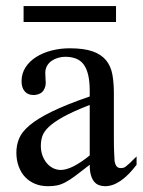

<svg xmlns="http://www.w3.org/2000/svg" viewBox="-20 -624 484 652"><path d="M60.1 -549.3V-603.5H374V-549.3ZM284.7 -267.6Q228 -245.6 195.1 -227.3Q162.1 -209 145 -192.4Q127.9 -175.8 123.3 -160.4Q118.7 -145 118.7 -128.9Q118.7 -111.3 124 -96.4Q129.4 -81.5 138.4 -70.6Q147.5 -59.6 159.9 -53.2Q172.4 -46.9 186.5 -46.9Q223.6 -46.9 284.7 -96.2ZM443.8 -64.5Q388.7 8.3 336.9 8.3Q326.2 8.3 316.7 4.9Q307.1 1.5 300 -6.8Q293 -15.1 288.8 -29.1Q284.7 -43 284.7 -64.5Q255.4 -41.5 236.1 -27.1Q216.8 -12.7 201.9 -4.9Q187 2.9 173.6 5.6Q160.2 8.3 142.6 8.3Q118.7 8.3 99.1 0.2Q79.6 -7.8 65.4 -22.7Q51.3 -37.6 43.5 -58.8Q35.6 -80.1 35.6 -106Q35.6 -130.9 44.7 -153.3Q53.7 -175.8 80.6 -198.5Q107.4 -221.2 156.2 -245.1Q205.1 -269 284.7 -296.4V-314.9Q284.7 -347.2 279.5 -369.1Q274.4 -391.1 264.2 -405Q253.9 -418.9 238 -425Q222.2 -431.2 201.2 -431.2Q189.5 -431.2 177.5 -427.7Q165.5 -424.3 155.8 -417.7Q146 -411.1 139.9 -400.6Q133.8 -390.1 133.8 -376.5Q133.8 -366.7 134.5 -358.4Q135.3 -350.1 135.3 -343.3Q135.3 -336.4 133.8 -330.6Q128.9 -313.5 117.7 -307.4Q106.4 -301.3 94.2 -301.3Q74.7 -301.3 64 -313.7Q53.2 -326.2 53.2 -348.1Q53.2 -374.5 66.7 -395.3Q80.1 -416 102.8 -430.4Q125.5 -444.8 155 -452.4Q184.6 -460 216.8 -460Q265.1 -460 294.7 -449.5Q324.2 -439 340.3 -419.2Q356.4 -399.4 361.6 -371.1Q366.7 -342.8 366.7 -307.6V-155.3Q366.7 -124 367.7 -104Q368.7 -84 369.1 -77.1Q371.6 -64 376.5 -58.6Q381.3 -53.2 390.6 -53.2Q395 -53.2 398.9 -54.2Q402.8 -55.2 408.2 -59.3Q413.6 -63.5 421.9 -71.3Q430.2 -79.1 443.8 -92.8Z"/></svg>

Font: Tai Heritage Pro
Style: Regular
Weight: 400
Designer: Faah Baccam, Walt Agee, Victor Gaultney, Annie Olsen
Foundry: SIL International
Version: Version 2.600